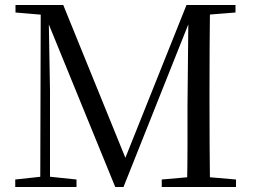

<svg xmlns="http://www.w3.org/2000/svg" viewBox="-20 -748 1015 768"><path d="M41 0V-30L152 -42H171L286 -30V0ZM42 -698V-728H180V-687H171ZM141 0 143 -728H174L180 -387V0ZM441 0 157 -695H152V-728H233L492 -91H470L476 -103L726 -728H765V-695H752L741 -670L474 0ZM627 0V-30L764 -42H784L924 -30V0ZM728 0Q730 -84 730 -166.5Q730 -249 730 -325L734 -728H820Q819 -645 818.5 -560.5Q818 -476 818 -391V-337Q818 -252 818.5 -168Q819 -84 820 0ZM774 -687V-728H922V-698L784 -687Z"/></svg>

Font: Noto Serif SC ExtraLight
Style: Regular
Weight: 400
Version: Version 2.002-H1;hotconv 1.1.0;makeotfexe 2.6.0